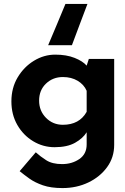

<svg xmlns="http://www.w3.org/2000/svg" viewBox="-20 -737 638 977"><path d="M225 -507Q248 -560 269.5 -612.5Q291 -665 313 -717H425Q405 -665 385.5 -612.5Q366 -560 346 -507ZM298 220Q239 220 198.5 206Q158 192 130 172Q102 152 80 134L162 38Q185 59 215.5 78.5Q246 98 296 98Q346 98 383.5 72.5Q421 47 421 -2V-64Q402 -33 362 -10.5Q322 12 258 12Q199 12 148.5 -18.5Q98 -49 68 -101.5Q38 -154 38 -221Q38 -290 70 -343.5Q102 -397 153 -428Q204 -459 261 -459Q318 -459 359.5 -442.5Q401 -426 421 -403L432 -437H561V0Q561 64 525 113.5Q489 163 429.5 191.5Q370 220 298 220ZM179 -225Q179 -173 214 -137.5Q249 -102 300 -102Q384 -102 421 -168V-275Q407 -307 375 -326Q343 -345 300 -345Q249 -345 214 -311.5Q179 -278 179 -225Z"/></svg>

Font: Synthetic
Style: Bold
Weight: 700
Designer: Santiago Orozco
Foundry: Typemade
Version: Version 2.000; ttfautohint (v1.8.4.7-5d5b)